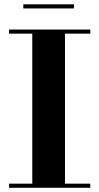

<svg xmlns="http://www.w3.org/2000/svg" viewBox="-20 -890 470 910"><path d="M23 0V-19.5H133V-730.5H23V-750H408V-730.5H288V-19.5H408V0ZM90.5 -850V-869.5H330.5V-850Z"/></svg>

Font: Bodoni Moda
Style: Bold
Weight: 700
Designer: Owen Earl
Foundry: indestructible type
Version: Version 2.005